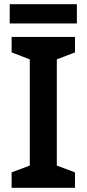

<svg xmlns="http://www.w3.org/2000/svg" viewBox="-20 -889 410 909"><path d="M344 -869H26V-778H344ZM335 0V-73L249 -105V-608L335 -641V-714H35V-641L121 -608V-105L35 -73V0Z"/></svg>

Font: Noto Sans Tai Tham SemiBold
Style: Regular
Weight: 600
Designer: Monotype Design Team 2013. Revised by David WIlliams 2020
Foundry: Monotype Imaging Inc.
Version: Version 2.002